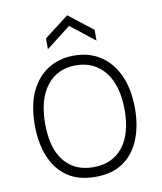

<svg xmlns="http://www.w3.org/2000/svg" viewBox="-97 -977 902 1066"><g transform="rotate(-10 354.0 -443.5)"><path d="M355 12Q259 12 196.5 -31.5Q134 -75 103 -152Q72 -229 72 -328Q72 -441 108 -517.5Q144 -594 207.5 -633Q271 -672 353 -672Q439 -672 502.5 -630Q566 -588 601 -510.5Q636 -433 636 -324Q636 -227 605.5 -151Q575 -75 513 -31.5Q451 12 355 12ZM353 -43Q460 -43 519 -117Q578 -191 578 -326Q578 -463 518 -540Q458 -617 353 -617Q250 -617 190 -541Q130 -465 130 -325Q130 -189 188.5 -116Q247 -43 353 -43ZM217 -732V-793L355 -899L491 -793V-732L355 -839Z"/></g></svg>

Font: Bricolage Grotesque 12pt ExtraLight
Style: Regular
Weight: 200
Designer: Mathieu Triay
Foundry: Atelier Triay
Version: Version 1.001; ttfautohint (v1.8.4.7-5d5b);gftools[0.9.33.de